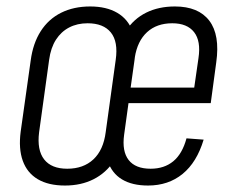

<svg xmlns="http://www.w3.org/2000/svg" viewBox="-20 -567 734 594"><path d="M181 7Q130 7 97 -12.5Q64 -32 50.5 -69.5Q37 -107 44 -160L75 -380Q82 -433 106 -470.5Q130 -508 169 -527.5Q208 -547 259 -547Q309 -547 342.5 -527.5Q376 -508 390 -470.5Q404 -433 396 -380L365 -160Q358 -107 333 -69.5Q308 -32 269.5 -12.5Q231 7 181 7ZM188 -45Q238 -45 269 -74Q300 -103 307 -158L338 -382Q346 -438 323 -466.5Q300 -495 251 -495Q219 -495 194 -482Q169 -469 153 -444Q137 -419 132 -382L101 -158Q94 -103 116.5 -74Q139 -45 188 -45ZM438 7Q389 7 357.5 -12Q326 -31 313.5 -68.5Q301 -106 308 -158L339 -382Q346 -435 370 -472Q394 -509 432.5 -528Q471 -547 521 -547Q594 -547 627.5 -503Q661 -459 649 -374L632 -248H367L374 -296H591L576 -262L594 -387Q602 -440 580.5 -467.5Q559 -495 513 -495Q465 -495 435 -467.5Q405 -440 397 -389L364 -150Q357 -99 378 -72Q399 -45 446 -45Q488 -45 516 -68Q544 -91 557 -139L610 -135Q589 -65 545 -29Q501 7 438 7Z"/></svg>

Font: Pathway Extreme Condensed Thin
Style: Italic
Weight: 250
Width: 3
Italic angle: -8°
Version: Version 1.001;gftools[0.9.26]